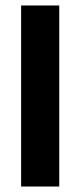

<svg xmlns="http://www.w3.org/2000/svg" viewBox="-20 -680 293 700"><path d="M57 0V-660H196V0Z"/></svg>

Font: Lil Grotesk Black
Style: Regular
Weight: 900
Designer: Bastien Sozeau
Foundry: NBR — Bastien Sozeau
Version: Version 3.003; ttfautohint (v1.8.4.7-5d5b);gftools[0.9.33]